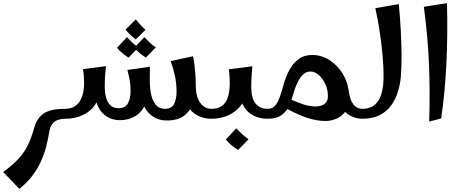

<svg xmlns="http://www.w3.org/2000/svg" viewBox="-100 -754 2930 1219"><path d="M23 445 -80 338Q-17 292 19.5 251.5Q56 211 78 165Q100 119 117 58Q129 16 150 -8.5Q171 -33 197.5 -44.5Q224 -56 253.5 -59.5Q283 -63 312 -63L332 -31L312 0Q289 0 267.5 7.5Q246 15 231.5 33.5Q217 52 212 87Q205 131 193 177.5Q181 224 160 270.5Q139 317 105.5 361.5Q72 406 23 445Z M958 11Q911 11 876 -11Q841 -33 822 -66Q803 -99 801 -132L851 -242Q851 -196 859.5 -155Q868 -114 889 -88.5Q910 -63 947 -63Q990 -63 1005.5 -94.5Q1021 -126 1021 -173Q1021 -225 1010.5 -272.5Q1000 -320 984 -366L1125 -397Q1131 -372 1134.5 -344Q1138 -316 1140.5 -283.5Q1143 -251 1143 -211Q1143 -151 1126 -100.5Q1109 -50 1069 -19.5Q1029 11 958 11ZM312 0V-63Q350 -63 374 -78.5Q398 -94 411 -119Q424 -144 429 -171.5Q434 -199 434 -222Q434 -246 432.5 -268.5Q431 -291 427 -315L573 -334Q571 -315 569 -296.5Q567 -278 566 -256Q565 -234 565 -202L528 -172Q528 -122 499.5 -83Q471 -44 422.5 -22Q374 0 312 0ZM661 9Q616 9 580 -12.5Q544 -34 523.5 -76Q503 -118 503 -180L565 -202Q565 -169 572.5 -138Q580 -107 599 -87Q618 -67 652 -67Q696 -67 712.5 -98.5Q729 -130 729 -176Q729 -212 724 -241Q719 -270 709 -310L852 -330Q852 -312 851.5 -294.5Q851 -277 851 -242Q851 -154 826.5 -98.5Q802 -43 759.5 -17Q717 9 661 9ZM1242 0Q1196 0 1155.5 -20Q1115 -40 1090 -84Q1065 -128 1065 -202L1143 -211Q1143 -140 1171 -101.5Q1199 -63 1242 -63L1262 -31ZM762 -504Q743 -518 727.5 -533Q712 -548 697 -566L762 -631Q778 -612 791.5 -596.5Q805 -581 824 -565ZM716 -388Q696 -401 676.5 -417Q657 -433 643 -451L706 -518Q723 -500 740 -484Q757 -468 779 -453ZM826 -388Q806 -401 786.5 -417Q767 -433 753 -451L816 -518Q833 -500 850 -484Q867 -468 889 -453Z M1242 0V-63Q1318 -63 1343 -126.5Q1368 -190 1353 -314L1502 -333Q1499 -296 1497 -264Q1495 -232 1495 -202L1458 -172Q1458 -122 1428 -83Q1398 -44 1349.5 -22Q1301 0 1242 0ZM1600 0Q1550 0 1509.5 -20Q1469 -40 1444.5 -84Q1420 -128 1420 -202H1495Q1495 -132 1522 -97.5Q1549 -63 1600 -63L1620 -31ZM1412 198Q1390 185 1369.5 168Q1349 151 1334 132L1400 61Q1419 81 1437 97.5Q1455 114 1478 130Z M1970 14Q1928 14 1887 4.5Q1846 -5 1803 -23.5Q1760 -42 1712 -69L1737 -126Q1782 -106 1824 -92Q1866 -78 1902 -78Q1937 -78 1959.5 -93.5Q1982 -109 1982 -144Q1982 -186 1965.5 -221Q1949 -256 1923.5 -278Q1898 -300 1872 -300Q1846 -300 1827 -283Q1808 -266 1794 -240Q1780 -214 1770.5 -185Q1761 -156 1754 -131Q1747 -106 1741 -92Q1725 -52 1691.5 -26Q1658 0 1600 0V-63Q1625 -63 1641 -78Q1657 -93 1668 -117.5Q1679 -142 1686.5 -169Q1694 -196 1701 -218Q1714 -267 1737 -309.5Q1760 -352 1795.5 -378.5Q1831 -405 1881 -405Q1941 -405 1991 -373Q2041 -341 2073.5 -289.5Q2106 -238 2114 -178Q2116 -168 2117 -157.5Q2118 -147 2118 -137Q2118 -82 2094.5 -48.5Q2071 -15 2036.5 -0.5Q2002 14 1970 14ZM2200 0Q2161 0 2123 -20Q2085 -40 2061 -84Q2037 -128 2037 -202L2114 -178Q2122 -118 2144 -90.5Q2166 -63 2200 -63L2220 -31Z M2200 0V-63Q2267 -63 2300.5 -112.5Q2334 -162 2335 -260Q2336 -325 2329 -402Q2322 -479 2310 -557Q2298 -635 2283 -702L2432 -728Q2441 -632 2445 -550.5Q2449 -469 2449.5 -399.5Q2450 -330 2445 -268Q2441 -220 2426.5 -172.5Q2412 -125 2384.5 -86Q2357 -47 2311.5 -23.5Q2266 0 2200 0Z M2625 18Q2628 -81 2627.5 -170.5Q2627 -260 2623.5 -347Q2620 -434 2612 -523.5Q2604 -613 2591 -711L2738 -734Q2743 -531 2734 -348Q2725 -165 2701 -2Z"/></svg>

Font: Marhey Light
Style: Regular
Weight: 400
Version: Version 1.000